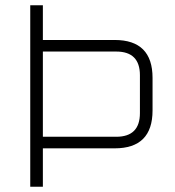

<svg xmlns="http://www.w3.org/2000/svg" viewBox="-20 -710 665 730"><path d="M95 0V-690H143V-558H416Q560 -558 560 -414V-290Q560 -146 416 -146H143V0ZM143 -190H422Q512 -190 512 -280V-424Q512 -514 422 -514H143Z"/></svg>

Font: Oxanium ExtraLight ExtraLight
Style: Regular
Weight: 250
Version: Version 2.000